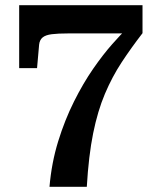

<svg xmlns="http://www.w3.org/2000/svg" viewBox="-20 -660 600 741"><path d="M242 -531H486L470 -550Q448 -529 413 -489.5Q378 -450 339.5 -394.5Q301 -339 265.5 -268Q230 -197 204.5 -114.5Q179 -32 171 61H315Q322 -59 339.5 -145.5Q357 -232 385 -298Q413 -364 449.5 -419.5Q486 -475 530 -532V-640H54V-397H123L131 -488Q133 -506 144.5 -515.5Q156 -525 180 -528Q204 -531 242 -531Z"/></svg>

Font: Roboto Serif 20pt SemiBold
Style: Regular
Weight: 600
Version: Version 1.008